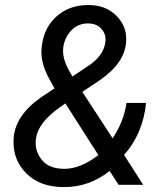

<svg xmlns="http://www.w3.org/2000/svg" viewBox="-20 -741 648 770"><path d="M34.7 -187.5C34.2 -181.6 34.2 -175.8 34.2 -170.4C34.2 -120.6 51.8 -78.6 87.4 -43.9C123 -9.3 171.4 8.8 232.9 9.3C234.9 9.3 236.8 9.3 238.8 9.3C304.7 9.3 364.7 -12.2 419.9 -55.2L455.6 0H554.2L477.5 -119.6C527.8 -175.8 557.1 -245.1 565.9 -328.1H487.3C480 -277.8 461.4 -230.5 431.6 -186.5L310.1 -372.6L381.8 -420.4C448.2 -466.8 482.9 -518.1 485.8 -574.2C485.8 -577.6 486.3 -581.1 486.3 -584.5C486.3 -621.1 472.7 -652.8 444.8 -679.7C417.5 -706.5 381.8 -720.2 337.9 -720.7C335.9 -720.7 334 -720.7 332 -720.7C281.2 -720.7 238.8 -704.6 204.1 -672.9C169.4 -640.6 150.4 -597.7 146.5 -543.9C146 -540 146 -536.6 146 -532.7C146 -499 156.7 -462.9 177.7 -424.3L198.7 -386.7L143.1 -349.6C75.7 -302.2 39.6 -248 34.7 -187.5ZM233.4 -547.4C235.8 -574.2 246.6 -597.7 264.6 -617.7C282.7 -637.2 305.7 -647 332.5 -647C354.5 -647 372.1 -640.6 384.3 -627.9C397 -614.7 403.3 -600.1 403.3 -582.5C403.3 -580.1 403.3 -577.1 402.8 -574.7C399.4 -540.5 379.9 -510.3 345.2 -484.4L270.5 -434.1L257.3 -457C241.2 -485.8 232.9 -512.7 232.9 -537.1C232.9 -540.5 232.9 -543.9 233.4 -547.4ZM235.8 -64C197.8 -64.5 169.4 -75.2 150.9 -96.2C132.3 -117.2 123 -141.1 123 -167.5C123 -173.8 123.5 -180.2 124.5 -187C130.9 -229.5 163.1 -271 221.2 -311.5L242.2 -326.2L374.5 -119.1C327.1 -82.5 281.7 -64 239.3 -64C238.3 -64 236.8 -64 235.8 -64Z"/></svg>

Font: Roboto
Style: Italic
Weight: 400
Italic angle: -12°
Designer: Google
Version: Version 2.137; 2017